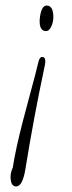

<svg xmlns="http://www.w3.org/2000/svg" viewBox="-20 -354 260 691"><path d="M148 -334Q173 -334 172 -288V-289Q171 -271 163.5 -256.5Q156 -242 146 -242Q120 -242 123 -286Q128 -334 148 -334ZM132 -149Q143 -149 143 -134Q143 -130 142.5 -126Q142 -122 141 -117Q101 71 72 251Q62 317 38 317Q18 317 18 282Q18 267 26 249Q36 184 62 83L106 -82L118 -130Q122 -149 132 -149Z"/></svg>

Font: Square Peg
Style: Regular
Weight: 400
Designer: Robert E. Leuschke
Foundry: Robert E. Leuschke
Version: Version 1.010; ttfautohint (v1.8.4.7-5d5b)